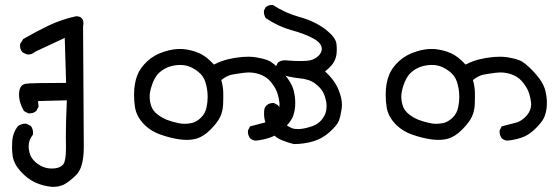

<svg xmlns="http://www.w3.org/2000/svg" viewBox="-20 -449 2193 763"><path d="M242.2 138.2 241.7 92.8Q241.7 36.1 245.6 -50.3L130.9 -47.4L133.3 -25.4L124.5 -8.3L123.5 -7.8Q113.3 1.5 97.2 1.5Q95.2 1.5 92.3 1.5L75.2 -7.8Q55.7 -40.5 55.7 -73.7Q55.7 -111.8 82.5 -116.2Q104.5 -119.6 242.7 -119.6L237.3 -298.3L120.1 -243.7Q107.9 -232.4 92.8 -232.4Q87.4 -232.4 85.4 -233.4L69.8 -240.7L69.3 -241.7Q59.6 -252 59.6 -267.1Q59.6 -270 60.1 -274.4L72.3 -293.9Q122.6 -323.2 173.8 -347.7Q225.6 -372.1 281.7 -384.3Q282.7 -384.3 283.7 -384.3Q296.9 -384.3 304.2 -377.2Q311.5 -370.1 311.5 -356.9Q311.5 -351.1 310.1 -344.2L313 134.3Q313 217.3 282.2 247.1Q252 275.9 232.4 285.2Q213.9 293.5 191.9 293.5Q189 293.5 187 293.5Q151.9 290.5 120.6 276.4Q89.4 262.2 62.3 232.4Q35.2 202.6 30.3 170.9Q27.8 152.3 27.8 136.7Q27.8 121.1 28.8 108.9Q31.7 77.1 50.8 52.7Q64.5 42.5 80.1 42.5Q81.5 42.5 84.5 42.5L102.1 51.3L103 52.2Q111.3 63.5 111.3 78.1Q111.3 81.1 110.8 85.9L109.9 87.4Q93.8 107.9 93.8 132.3Q93.8 136.7 94.2 141.6Q97.7 171.4 113.3 187.5Q128.9 204.6 150.4 213.9Q167 220.7 185.5 220.7Q219.2 220.7 232.4 202.6Q242.2 188.5 242.2 138.2Z M965.3 74.7Q965.3 72.8 965.3 69.8L973.6 53.2Q1003.4 45.4 1029.8 38.6Q1054.7 32.2 1074.7 8.3Q1090.8 -11.7 1090.8 -34.2Q1090.8 -38.1 1090.3 -42.5Q1086.4 -70.8 1078.6 -88.6Q1070.8 -106.4 1053.7 -126.5Q1037.1 -145.5 1009.3 -154.8Q988.3 -161.1 967.8 -161.1Q954.1 -161.1 924.3 -156.2Q911.6 -154.3 900.9 -152.3Q879.9 -147.5 859.4 -130.9Q866.7 -105 867.2 -82.5Q867.7 -59.6 866.7 -34.7Q865.7 -8.3 855.5 14.4Q845.2 37.1 817.1 65.4Q789.1 93.8 760.3 102.1Q742.7 106.9 722.2 106.9Q709 106.9 694.8 105Q658.7 100.1 619.6 86.4Q578.1 72.3 550.3 42.7Q522.5 13.2 516.6 -22Q512.7 -47.4 512.7 -72.3Q512.7 -117.7 526.4 -151.9Q537.6 -179.7 565.2 -205.6Q592.8 -231.4 633.8 -244.1Q665.5 -254.4 693.8 -254.4Q701.2 -254.4 708.5 -253.9Q742.7 -250.5 771.5 -237.8Q799.8 -225.6 830.1 -192.4Q857.4 -206.5 885.7 -213.4Q914.1 -220.2 943.4 -222.7Q954.6 -223.6 968.5 -223.6Q982.4 -223.6 998 -221.2Q1022.9 -217.3 1043.9 -209.5Q1065.4 -201.7 1101.6 -163.1Q1137.7 -124.5 1147 -89.8Q1153.3 -64 1153.3 -41Q1153.3 -33.2 1152.8 -25.9Q1149.9 3.4 1141.1 20.5Q1131.3 39.6 1105.7 64.2Q1080.1 88.9 1053.2 97.7Q1026.4 106.9 996.1 109.9Q982.9 108.9 973.6 100.1Q965.3 88.9 965.3 74.7ZM805.2 -63.5Q805.2 -96.2 795.4 -125Q787.6 -147.9 768.6 -163.1Q749.5 -178.7 728.5 -186Q713.4 -190.9 695.8 -190.9Q690.4 -190.9 684.1 -190.4Q659.7 -188 641.1 -179.2Q620.6 -169.4 607.2 -154.5Q593.8 -139.6 584.2 -112.1Q574.7 -84.5 574.7 -65.9Q574.7 -44.9 582 -24.9Q588.4 -8.3 605.2 5.1Q622.1 18.6 643.6 27.3Q665.5 35.6 689.9 40.5Q700.7 43 714.1 43Q727.5 43 743.7 39.6Q762.7 34.2 779.3 17.8Q795.9 1.5 800.8 -22.9Q805.2 -43 805.2 -63.5Z M1029.3 2.4Q1029.3 -3.4 1029.8 -9.3Q1030.8 -22.5 1039.6 -30.3Q1049.8 -39.6 1064.5 -39.6Q1065.9 -39.6 1068.8 -39.6L1083.5 -31.7Q1088.9 -26.4 1090.3 -21Q1091.8 -15.6 1091.8 -12Q1091.8 -8.3 1091.3 -5.9Q1095.2 30.8 1108.4 41Q1123 52.7 1138.2 59.6Q1149.4 64 1163.6 64Q1168.5 64 1174.3 63.5Q1196.3 61 1220.2 52.7Q1243.7 44.4 1257.6 27.8Q1271.5 11.2 1275.4 -6.3Q1277.8 -16.6 1277.8 -26.1Q1277.8 -35.6 1276.6 -43.2Q1275.4 -50.8 1273.4 -57.1Q1268.6 -76.2 1260.3 -88.4Q1251.5 -102.1 1233.4 -116.2Q1210.9 -134.3 1168.2 -138.2Q1125.5 -142.1 1085.9 -157.7L1085 -158.7Q1076.7 -168 1076.7 -181.6Q1076.7 -183.1 1076.7 -186L1085 -201.2L1085.9 -201.7Q1097.7 -209.5 1112.8 -209.5Q1118.7 -209.5 1124.5 -208.5Q1151.9 -206.5 1169.9 -206.5Q1188 -206.5 1199.7 -207.5Q1228 -209.5 1245.1 -226.6Q1258.8 -239.7 1258.8 -254.9Q1258.8 -268.6 1246.6 -280.8Q1238.3 -289.1 1223.6 -296.9Q1191.4 -314.5 1138.4 -329.1Q1085.4 -343.8 1036.1 -377Q1028.8 -388.7 1028.8 -401.9Q1028.8 -403.8 1028.8 -406.7L1035.6 -420.4L1036.6 -420.9Q1045.9 -429.2 1059.6 -429.2Q1061 -429.2 1064.5 -429.2Q1114.7 -396.5 1170.9 -381.3Q1229 -365.2 1271 -334Q1313.5 -301.8 1316.9 -275.9Q1319.8 -252 1316.9 -231Q1313.5 -209.5 1298.8 -190.9Q1286.1 -175.8 1271.5 -165.5Q1310.1 -130.4 1325.7 -91.3Q1338.9 -58.6 1338.9 -32.2Q1338.9 -24.4 1337.9 -17.6Q1333.5 13.2 1326.7 30.8Q1319.8 48.8 1290.5 75.2Q1261.7 101.6 1225.1 112.5Q1188.5 123.5 1147.5 123.5H1147Q1122.6 117.2 1101.3 108.6Q1080.1 100.1 1065.4 85L1059.1 78.1Q1042 58.6 1035.2 38.1Q1029.3 22 1029.3 2.4Z M1965.3 74.7Q1965.3 72.8 1965.3 69.8L1973.6 53.2Q2003.4 45.4 2029.8 38.6Q2054.7 32.2 2074.7 8.3Q2090.8 -11.7 2090.8 -34.2Q2090.8 -38.1 2090.3 -42.5Q2086.4 -70.8 2078.6 -88.6Q2070.8 -106.4 2053.7 -126.5Q2037.1 -145.5 2009.3 -154.8Q1988.3 -161.1 1967.8 -161.1Q1954.1 -161.1 1924.3 -156.2Q1911.6 -154.3 1900.9 -152.3Q1879.9 -147.5 1859.4 -130.9Q1866.7 -105 1867.2 -82.5Q1867.7 -59.6 1866.7 -34.7Q1865.7 -8.3 1855.5 14.4Q1845.2 37.1 1817.1 65.4Q1789.1 93.8 1760.3 102.1Q1742.7 106.9 1722.2 106.9Q1709 106.9 1694.8 105Q1658.7 100.1 1619.6 86.4Q1578.1 72.3 1550.3 42.7Q1522.5 13.2 1516.6 -22Q1512.7 -47.4 1512.7 -72.3Q1512.7 -117.7 1526.4 -151.9Q1537.6 -179.7 1565.2 -205.6Q1592.8 -231.4 1633.8 -244.1Q1665.5 -254.4 1693.8 -254.4Q1701.2 -254.4 1708.5 -253.9Q1742.7 -250.5 1771.5 -237.8Q1799.8 -225.6 1830.1 -192.4Q1857.4 -206.5 1885.7 -213.4Q1914.1 -220.2 1943.4 -222.7Q1954.6 -223.6 1968.5 -223.6Q1982.4 -223.6 1998 -221.2Q2022.9 -217.3 2043.9 -209.5Q2065.4 -201.7 2101.6 -163.1Q2137.7 -124.5 2147 -89.8Q2153.3 -64 2153.3 -41Q2153.3 -33.2 2152.8 -25.9Q2149.9 3.4 2141.1 20.5Q2131.3 39.6 2105.7 64.2Q2080.1 88.9 2053.2 97.7Q2026.4 106.9 1996.1 109.9Q1982.9 108.9 1973.6 100.1Q1965.3 88.9 1965.3 74.7ZM1805.2 -63.5Q1805.2 -96.2 1795.4 -125Q1787.6 -147.9 1768.6 -163.1Q1749.5 -178.7 1728.5 -186Q1713.4 -190.9 1695.8 -190.9Q1690.4 -190.9 1684.1 -190.4Q1659.7 -188 1641.1 -179.2Q1620.6 -169.4 1607.2 -154.5Q1593.8 -139.6 1584.2 -112.1Q1574.7 -84.5 1574.7 -65.9Q1574.7 -44.9 1582 -24.9Q1588.4 -8.3 1605.2 5.1Q1622.1 18.6 1643.6 27.3Q1665.5 35.6 1689.9 40.5Q1700.7 43 1714.1 43Q1727.5 43 1743.7 39.6Q1762.7 34.2 1779.3 17.8Q1795.9 1.5 1800.8 -22.9Q1805.2 -43 1805.2 -63.5Z"/></svg>

Font: Bakudai
Style: Medium
Weight: 500
Version: Version 1.48